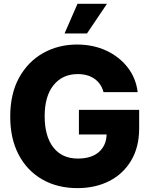

<svg xmlns="http://www.w3.org/2000/svg" viewBox="-20 -969 778 999"><path d="M382.8 9.8Q278.8 9.8 200 -35.4Q121.1 -80.6 77.1 -164.1Q33.2 -247.6 33.2 -362.3Q33.2 -481.4 79.6 -565.2Q126 -648.9 204.8 -693.1Q283.7 -737.3 380.9 -737.3Q464.8 -737.3 533 -705.6Q601.1 -673.8 644.3 -618.2Q687.5 -562.5 696.3 -489.7H518.6Q506.8 -534.2 471.9 -558.8Q437 -583.5 384.3 -583.5Q305.2 -583.5 258.8 -526.1Q212.4 -468.8 212.4 -364.7Q212.4 -259.8 257.6 -201.9Q302.7 -144 384.8 -144Q455.6 -144 494.4 -178Q533.2 -211.9 534.7 -269.5H390.6V-397.5H704.1V-301.8Q704.1 -204.1 662.8 -134.3Q621.6 -64.5 549.1 -27.3Q476.6 9.8 382.8 9.8ZM315.9 -794.9 383.3 -949.2H536.6L432.6 -794.9Z"/></svg>

Font: Inter Tight ExtraBold
Style: Regular
Weight: 800
Designer: Rasmus Andersson
Foundry: rsms
Version: Version 3.004; ttfautohint (v1.8.4.7-5d5b)